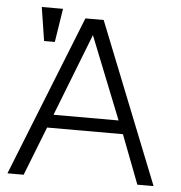

<svg xmlns="http://www.w3.org/2000/svg" viewBox="-52 -767 770 818"><g transform="rotate(5 333.5 -358.5)"><path d="M184.6 -717.8H93.8L116.2 -574.2H162.1ZM9.8 1H79.1L161.1 -208H485.4L565.4 1H634.8L361.3 -685.5H283.2ZM183.6 -264.6 321.3 -617.2 461.9 -264.6Z"/></g></svg>

Font: Dotum
Style: Regular
Weight: 400
Version: Version 2.21